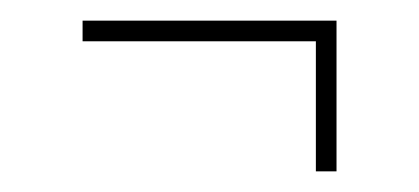

<svg xmlns="http://www.w3.org/2000/svg" viewBox="-20 -475 406 186"><path d="M286 -309V-435H60V-455H306V-309Z"/></svg>

Font: Big Shoulders Stencil Display SC Thin
Style: Regular
Weight: 100
Designer: Patric King
Foundry: XO Type Co
Version: Version 2.001